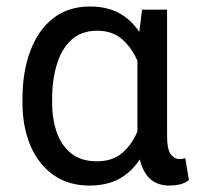

<svg xmlns="http://www.w3.org/2000/svg" viewBox="-20 -558 605 588"><path d="M48.8 -244.6V-254.9Q48.8 -337.9 72.8 -401.9Q96.7 -465.8 142.8 -502Q189 -538.1 255.4 -538.1Q319.3 -538.1 361.8 -507.3Q404.3 -476.6 428.2 -419.4Q452.1 -362.3 459.5 -283.7V-243.2Q452.1 -165 428.5 -108.4Q404.8 -51.8 361.8 -20.8Q318.8 10.3 254.4 10.3Q189 10.3 143.1 -22.5Q97.2 -55.2 73 -112.5Q48.8 -169.9 48.8 -244.6ZM139.6 -254.9V-244.6Q139.6 -194.3 153.6 -153.6Q167.5 -112.8 197.8 -88.4Q228 -64 276.9 -64Q324.2 -64 354 -89.4Q383.8 -114.7 400.9 -155.5Q418 -196.3 428.7 -242.7V-274.9Q420.9 -322.3 403.6 -365.5Q386.2 -408.7 355.7 -436.3Q325.2 -463.9 277.8 -463.9Q228.5 -463.9 198 -435.3Q167.5 -406.7 153.6 -359.1Q139.6 -311.5 139.6 -254.9ZM415 -528.3H491.7V-144Q491.7 -99.6 503.2 -85.2Q514.6 -70.8 530.8 -70.8Q535.6 -70.8 539.8 -71.8Q543.9 -72.8 547.4 -73.7L558.6 -6.3Q543.5 4.4 528.6 7.3Q513.7 10.3 498.5 10.3Q467.8 10.3 446 -5.1Q424.3 -20.5 412.6 -54.4Q400.9 -88.4 400.9 -144V-413.6Z"/></svg>

Font: RobotoDEMO
Style: Regular
Weight: 400
Designer: Christian Robertson
Foundry: Google
Version: Version 2.136